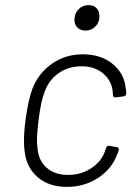

<svg xmlns="http://www.w3.org/2000/svg" viewBox="-20 -725 540 753"><path d="M77 -128Q74 -149 74 -173Q74 -208 80 -253Q89 -326 107 -377Q131 -438 183.5 -475Q236 -512 305 -512Q374 -512 419.5 -476Q465 -440 472 -386Q475 -371 475 -358Q475 -349 465 -347L433 -343H431Q425 -343 423 -352L422 -366Q418 -408 385 -436.5Q352 -465 300 -465Q246 -465 207 -436Q168 -407 153 -359Q140 -325 131 -252Q125 -203 125 -173Q125 -160 127 -146Q130 -97 162 -68Q194 -39 247 -39Q300 -39 341 -67.5Q382 -96 394 -139L396 -144Q399 -155 409 -153L438 -148Q447 -146 446 -137Q445 -134 443.5 -129Q442 -124 439 -119Q419 -63 365 -27.5Q311 8 242 8Q173 8 129 -29Q85 -66 77 -128ZM272 -647Q272 -672 288 -688.5Q304 -705 328 -705Q347 -705 358.5 -693Q370 -681 370 -661Q370 -637 354 -621Q338 -605 315 -605Q296 -605 284 -616.5Q272 -628 272 -647Z"/></svg>

Font: Barlow Light
Style: Italic
Weight: 300
Italic angle: -7°
Designer: Jeremy Tribby
Foundry: Tribby Type
Version: Version 1.408